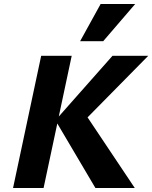

<svg xmlns="http://www.w3.org/2000/svg" viewBox="-20 -936 758 956"><path d="M455 0 256 -337 540 -658H718L376 -311L395 -383L651 0ZM45 0 185 -658H337L197 0ZM379 -731 481 -916H653L494 -731Z"/></svg>

Font: Ysabeau ExtraBold
Style: Italic
Weight: 800
Italic angle: -12°
Designer: Christian Thalmann (Catharsis Fonts)
Version: Version 2.002